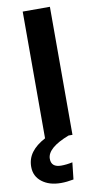

<svg xmlns="http://www.w3.org/2000/svg" viewBox="-128 -736 524 1022"><g transform="rotate(-10 134.0 -225.0)"><path d="M220 -692V0H199Q79 46 79 105Q79 151 133 151Q162 151 194 144L184 235Q147 242 116 242Q53 242 13.5 211.5Q-26 181 -26 130Q-26 86 -1 52.5Q24 19 73 -7V-692Z"/></g></svg>

Font: Wolseley Sans SemiBold
Style: Regular
Weight: 600
Designer: Carrois Corporate & Edenspiekermann AG
Foundry: Carrois Corporate GbR & Edenspiekermann AG
Version: Version 4.202